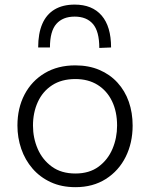

<svg xmlns="http://www.w3.org/2000/svg" viewBox="-20 -784 637 815"><path d="M300.5 10.5Q241 10.5 195.2 -10.8Q149.5 -32 118 -68.5Q86.5 -105 70.2 -152.2Q54 -199.5 54 -251Q54 -325 84.2 -382.8Q114.5 -440.5 169.8 -473.5Q225 -506.5 299.5 -506.5Q357 -506.5 402 -487.2Q447 -468 478.8 -433.2Q510.5 -398.5 526.8 -352Q543 -305.5 543 -251Q543 -177.5 513.5 -118.2Q484 -59 429.2 -24.2Q374.5 10.5 300.5 10.5ZM300 -47.5Q359.5 -47.5 398.8 -76.8Q438 -106 457.5 -152.2Q477 -198.5 477 -251Q477 -310 455.5 -354.5Q434 -399 394.2 -423.8Q354.5 -448.5 300 -448.5Q241.5 -448.5 201.2 -422.2Q161 -396 140.5 -351Q120 -306 120 -251Q120 -198.5 140 -152.2Q160 -106 200 -76.8Q240 -47.5 300 -47.5ZM401.5 -580.5Q401.5 -651 374.5 -682.2Q347.5 -713.5 297 -713.5Q246.5 -713.5 219.2 -682.5Q192 -651.5 192 -582.5H142Q142 -642 159.5 -682.5Q177 -723 211.8 -743.8Q246.5 -764.5 297 -764.5Q371.5 -764.5 411.5 -718Q451.5 -671.5 451.5 -582.5Z"/></svg>

Font: Commissioner Thin Light
Style: Regular
Weight: 300
Version: Version 1.000